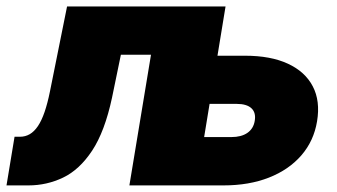

<svg xmlns="http://www.w3.org/2000/svg" viewBox="-48 -562 1023 582"><path d="M-28.3 0 -3.9 -147.5H12.7Q28.8 -147.5 42.2 -155.3Q55.7 -163.1 66.9 -179.7Q78.1 -196.3 87.2 -222.7Q96.2 -249 103.5 -285.2L155.3 -542.5H630.4L540.5 0H344.2L409.7 -396H318.4L291.5 -265.6Q269.5 -163.1 231.2 -105.2Q192.9 -47.4 143.3 -23.7Q93.8 0 38.1 0ZM528.3 -393.1H694.8Q772.5 -393.1 824.7 -368.9Q877 -344.7 900.1 -300.3Q923.3 -255.9 913.1 -194.3Q903.3 -134.8 865.5 -91.1Q827.6 -47.4 767.3 -23.7Q707 0 629.4 0H350.1L439.9 -542.5H635.7L570.8 -146.5H653.3Q683.6 -146.5 701.9 -159.2Q720.2 -171.9 724.1 -195.3Q728.5 -220.2 714.4 -233.6Q700.2 -247.1 669.4 -247.1H503.9Z"/></svg>

Font: Inter 16pt Black
Style: Italic
Weight: 900
Italic angle: -9.3988°
Version: Version 4.001;git-66647c0bb